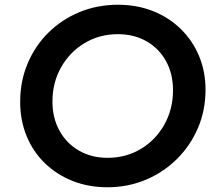

<svg xmlns="http://www.w3.org/2000/svg" viewBox="-20 -777 922 809"><path d="M433 12Q353 12 286 -14.5Q219 -41 169 -89.5Q119 -138 92 -204Q65 -270 65 -348Q65 -434 96 -508.5Q127 -583 183.5 -639Q240 -695 315 -726Q390 -757 477 -757Q557 -757 624 -730.5Q691 -704 741 -655.5Q791 -607 818.5 -541.5Q846 -476 846 -399Q846 -312 814 -237.5Q782 -163 725.5 -107Q669 -51 594 -19.5Q519 12 433 12ZM433 -112Q511 -112 573.5 -149.5Q636 -187 672.5 -252Q709 -317 709 -397Q709 -466 679.5 -519.5Q650 -573 597.5 -603Q545 -633 477 -633Q399 -633 336.5 -595.5Q274 -558 237.5 -493.5Q201 -429 201 -349Q201 -280 230.5 -226.5Q260 -173 312.5 -142.5Q365 -112 433 -112Z"/></svg>

Font: Plus Jakarta Sans
Style: Bold Italic
Weight: 700
Italic angle: -8°
Designer: Gumpita Rahayu
Foundry: Tokotype
Version: Version 2.071; ttfautohint (v1.8.4.7-5d5b);gftools[0.9.29]